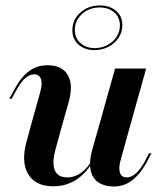

<svg xmlns="http://www.w3.org/2000/svg" viewBox="-20 -665 584 697"><path d="M204.8 -208.1 183.1 -128.2Q167.7 -75 178.6 -48Q189.5 -21 224.2 -21Q258.1 -21 286.7 -48Q315.3 -75 340.3 -132.3L342.7 -126.6Q311.3 -55.6 270.2 -22.2Q229 11.3 173.4 11.3Q108.1 11.3 81.9 -33.5Q55.6 -78.2 77.4 -154.8L91.9 -208.1ZM91.9 -208.1 125.8 -329.8Q134.7 -361.3 128.6 -378.2Q122.6 -395.2 103.2 -395.2Q87.1 -395.2 70.6 -380.2Q54 -365.3 37.9 -334.7L22.6 -306.5H13.7L32.3 -340.3Q46 -366.1 62.9 -385.9Q79.8 -405.6 102 -416.9Q124.2 -428.2 152.4 -428.2Q187.9 -428.2 208.9 -412.1Q229.8 -396 235.5 -366.5Q241.1 -337.1 229.8 -296L204.8 -208.1ZM339.5 -208.1 397.6 -416.1H510.5L452.4 -208.1ZM418.5 -86.3Q409.7 -55.6 415.3 -38.3Q421 -21 440.3 -21Q457.3 -21 473.8 -35.9Q490.3 -50.8 506.5 -80.6L521 -108.9H529.8L512.1 -75Q498.4 -50 481 -30.2Q463.7 -10.5 441.9 0.8Q420.2 12.1 391.9 12.1Q356.5 11.3 335.1 -4.4Q313.7 -20.2 308.5 -50Q303.2 -79.8 314.5 -120.2L339.5 -208.1H452.4ZM322.6 -483.1Q287.9 -483.1 265.3 -502.8Q242.7 -522.6 242.7 -554.8Q242.7 -593.5 271.8 -619.4Q300.8 -645.2 342.7 -645.2Q378.2 -645.2 401.2 -625.8Q424.2 -606.5 424.2 -573.4Q424.2 -548.4 410.5 -527.8Q396.8 -507.3 373.8 -495.2Q350.8 -483.1 322.6 -483.1ZM323.4 -490.3Q348.4 -490.3 369.4 -501.2Q390.3 -512.1 402.8 -531Q415.3 -550 415.3 -572.6Q415.3 -601.6 394.8 -619.8Q374.2 -637.9 341.9 -637.9Q304 -637.9 277.8 -614.1Q251.6 -590.3 251.6 -556.5Q251.6 -526.6 272.2 -508.5Q292.7 -490.3 323.4 -490.3Z"/></svg>

Font: Playfair 144pt
Style: Bold Italic
Weight: 700
Italic angle: -15.6°
Designer: Claus Eggers Sørensen
Foundry: Claus Eggers Sørensen
Version: Version 2.203